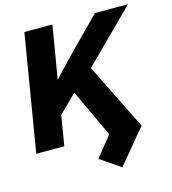

<svg xmlns="http://www.w3.org/2000/svg" viewBox="-133 -837 1039 1157"><g transform="rotate(-15 386.5 -258.0)"><path d="M156.2 -132.8 189.9 -333.5Q219.2 -367.2 248.3 -399.2Q277.3 -431.2 307.4 -462.9Q337.4 -494.6 370.6 -528.8L566.4 -727.5H772.9L406.7 -363.3L391.6 -364.7ZM5.9 0 126.5 -727.5H301.3L271.5 -548.3L238.3 -352.1L225.1 -268.1L180.7 0ZM486.3 212.9 359.4 126.5 460.9 0 315.4 -311.5 442.9 -442.9 662.6 0Z"/></g></svg>

Font: Inter 28pt ExtraBold
Style: Italic
Weight: 800
Italic angle: -9.3988°
Designer: Rasmus Andersson
Foundry: rsms
Version: Version 4.001;git-66647c0bb